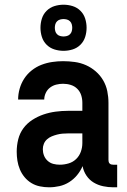

<svg xmlns="http://www.w3.org/2000/svg" viewBox="-20 -788 540 816"><path d="M189 8H188Q169 8 149.5 4Q130 0 113.5 -10Q97 -20 84.5 -35Q72 -50 64.5 -68Q57 -86 54 -105Q51 -124 51 -143Q51 -170 57.5 -196Q64 -222 79.5 -243Q95 -264 117.5 -278.5Q140 -293 165 -301.5Q190 -310 216.5 -313.5Q243 -317 269 -317H330V-351Q330 -368 325 -383.5Q320 -399 308.5 -410.5Q297 -422 281 -427Q265 -432 248 -432Q234 -432 219.5 -428.5Q205 -425 193 -416Q181 -407 174.5 -393Q168 -379 168 -365H57Q57 -388 63.5 -411Q70 -434 83 -454Q96 -474 115 -489Q134 -504 156 -512.5Q178 -521 201.5 -524.5Q225 -528 248 -528Q273 -528 298 -524.5Q323 -521 345.5 -511Q368 -501 387 -484.5Q406 -468 418.5 -446.5Q431 -425 436 -400.5Q441 -376 441 -351V-108Q441 -104 442 -100Q443 -96 446 -93Q449 -90 453 -89Q457 -88 461 -88H478V8H461Q440 8 418.5 3.5Q397 -1 378.5 -12Q360 -23 347.5 -41.5Q335 -60 331 -82Q322 -61 307.5 -43.5Q293 -26 274 -14Q255 -2 233 3Q211 8 189 8ZM234 -88Q253 -88 271.5 -93.5Q290 -99 303.5 -112Q317 -125 323.5 -143Q330 -161 330 -180V-221H269Q257 -221 245.5 -220Q234 -219 222.5 -216Q211 -213 200 -208.5Q189 -204 180 -196Q171 -188 166.5 -177Q162 -166 162 -154Q162 -140 167 -127Q172 -114 182.5 -104.5Q193 -95 206.5 -91.5Q220 -88 234 -88ZM250 -572Q230 -572 211 -578Q192 -584 178 -598Q164 -612 158 -631Q152 -650 152 -670Q152 -690 158 -709Q164 -728 178 -742Q192 -756 211 -762Q230 -768 250 -768Q270 -768 289 -762Q308 -756 322 -742Q336 -728 342 -709Q348 -690 348 -670Q348 -650 342 -631Q336 -612 322 -598Q308 -584 289 -578Q270 -572 250 -572ZM250 -633Q257 -633 264.5 -635Q272 -637 277.5 -642.5Q283 -648 285 -655.5Q287 -663 287 -670Q287 -677 285 -684.5Q283 -692 277.5 -697.5Q272 -703 264.5 -705Q257 -707 250 -707Q243 -707 235.5 -705Q228 -703 222.5 -697.5Q217 -692 215 -684.5Q213 -677 213 -670Q213 -663 215 -655.5Q217 -648 222.5 -642.5Q228 -637 235.5 -635Q243 -633 250 -633Z"/></svg>

Font: Iosevka Algr
Style: Bold
Weight: 700
Monospace: yes
Designer: Belleve Invis
Foundry: Belleve Invis
Version: Version 26.0.2; ttfautohint (v1.8.3)